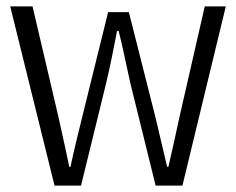

<svg xmlns="http://www.w3.org/2000/svg" viewBox="-20 -582 740 602"><path d="M12 -562 151 0H234L313 -322C327 -381 337 -434 347 -485H352C366 -430 376 -377 388 -324L468 0H552L688 -562H622L542 -212C531 -160 520 -111 508 -59H504L468 -212L384 -544H319L237 -212C224 -160 212 -111 201 -59H197C187 -111 175 -160 164 -212L82 -562Z"/></svg>

Font: Kawkab Mono Light
Style: Regular
Weight: 300
Monospace: yes
Designer: Abdullah Arif
Foundry: Abdullah Arif
Version: Version 1.000;PS 000.500;hotconv 1.0.88;makeotf.lib2.5.64775